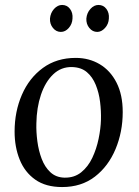

<svg xmlns="http://www.w3.org/2000/svg" viewBox="-20 -745 561 776"><path d="M286 -511Q340 -511 383 -485.5Q426 -460 451 -411Q476 -362 476 -292Q476 -212 447 -142.5Q418 -73 363.5 -31Q309 11 231 11Q165 11 122.5 -19Q80 -49 59.5 -100Q39 -151 39 -213Q39 -294 68.5 -362Q98 -430 153.5 -470.5Q209 -511 286 -511ZM271 -474Q227 -475 195 -444.5Q163 -414 145.5 -362Q128 -310 127 -246Q126 -212 131 -174Q136 -136 148.5 -103Q161 -70 183.5 -49Q206 -28 240 -27Q280 -26 308 -48.5Q336 -71 353 -107Q370 -143 378.5 -184Q387 -225 388 -261Q389 -296 384.5 -333Q380 -370 367 -402Q354 -434 331 -453.5Q308 -473 271 -474ZM373 -616Q354 -616 341 -632Q328 -648 329 -670Q331 -693 345.5 -709Q360 -725 378 -725Q398 -725 410 -709Q422 -693 420 -670Q419 -648 404.5 -632Q390 -616 373 -616ZM226 -616Q207 -616 194 -632Q181 -648 182 -670Q184 -693 198.5 -709Q213 -725 231 -725Q251 -725 263 -709Q275 -693 273 -670Q272 -648 258 -632Q244 -616 226 -616Z"/></svg>

Font: Lora
Style: Italic
Weight: 400
Italic angle: -3°
Designer: Olga Karpushina, Alexei Vanyashin (Cyrillic)
Foundry: Cyreal
Version: Version 3.008